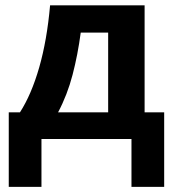

<svg xmlns="http://www.w3.org/2000/svg" viewBox="-20 -527 657 728"><path d="M390.1 -101.1V-403.3H286.1Q274.9 -318.8 255.1 -243.2Q235.4 -167.5 200.2 -101.1ZM602.5 181.6H478.5V0H137.2V181.6H13.2V-101.1H55.7Q99.1 -168.5 128.7 -271.5Q158.2 -374.5 169.9 -506.8H528.3V-101.1H602.5Z"/></svg>

Font: Bpm'online Open Sans
Style: Bold
Weight: 700
Foundry: Ascender Corporation
Version: Version 1.10